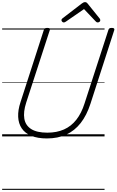

<svg xmlns="http://www.w3.org/2000/svg" viewBox="-20 -1276 1090 1796"><path d="M419 19Q332 19 273 -5.5Q214 -30 183.5 -75Q153 -120 150 -183Q147 -246 172 -321L390 -996Q393 -1006 400 -1010.5Q407 -1015 423 -1015Q437 -1015 443.5 -1010.5Q450 -1006 446 -995L225 -316Q197 -229 207.5 -166Q218 -103 271.5 -69Q325 -35 423 -35Q511 -35 578.5 -65Q646 -95 694 -156Q742 -217 771 -309L994 -996Q997 -1006 1003.5 -1010.5Q1010 -1015 1026 -1015Q1055 -1015 1049 -995L826 -305Q791 -197 734.5 -125Q678 -53 599.5 -17Q521 19 419 19ZM576 -1066Q568 -1066 561.5 -1073Q555 -1080 555 -1087Q555 -1093 557.5 -1096.5Q560 -1100 564 -1104L745 -1243Q754 -1250 761 -1253Q768 -1256 776 -1256Q783 -1256 789 -1252.5Q795 -1249 800 -1242L913 -1102Q916 -1098 917 -1094Q918 -1090 918 -1086Q918 -1077 910 -1071.5Q902 -1066 894 -1066Q889 -1066 884 -1068.5Q879 -1071 875 -1076L766 -1191L598 -1075Q591 -1070 586.5 -1068Q582 -1066 576 -1066ZM0 490H958V500H0ZM0 -20H958V0H0ZM0 -505H958V-500H0ZM0 -1010H958V-1000H0Z"/></svg>

Font: Playwrite AU TAS Guides
Style: Regular
Weight: 400
Designer: Veronika Burian, José Scaglione
Foundry: TypeTogether
Version: Version 1.003